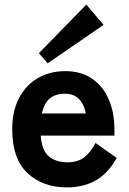

<svg xmlns="http://www.w3.org/2000/svg" viewBox="-20 -803 560 834"><path d="M271 11Q165 11 99 -51.5Q33 -114 33 -241Q33 -320 62.5 -376.5Q92 -433 144 -463.5Q196 -494 264 -494Q332 -494 379.5 -461.5Q427 -429 452 -372Q477 -315 477 -241V-214H157Q162 -147 193.5 -122.5Q225 -98 273 -98Q317 -98 345 -119Q373 -140 395 -182L487 -117Q448 -48 394.5 -18.5Q341 11 271 11ZM162 -310H353Q335 -396 262 -396Q222 -396 197 -376Q172 -356 162 -310ZM187 -528 149 -572 355 -783 430 -695Z"/></svg>

Font: Zen Kaku Gothic New Black
Style: Regular
Weight: 900
Designer: Yoshimichi Ohira
Foundry: Positype
Version: Version 1.001